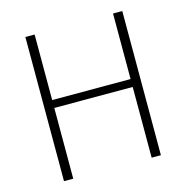

<svg xmlns="http://www.w3.org/2000/svg" viewBox="-97 -731 797 822"><g transform="rotate(-15 301.5 -319.5)"><path d="M128 0H87V-639H128ZM516.5 0H475.5V-639H516.5ZM110 -348.5H494V-313.5H110Z"/></g></svg>

Font: Anek Telugu Medium ExtraLight
Style: Regular
Weight: 250
Version: Version 1.003